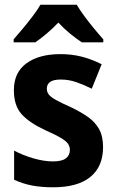

<svg xmlns="http://www.w3.org/2000/svg" viewBox="-20 -786 492 816"><path d="M418 -161Q418 -78 364 -34Q310 10 206 10Q156 10 116.5 2.5Q77 -5 40 -22V-146Q77 -126 122 -113Q167 -100 205 -100Q243 -100 260 -113Q277 -126 277 -149Q277 -162 270 -173.5Q263 -185 241 -198.5Q219 -212 172 -233Q105 -264 72 -300.5Q39 -337 39 -403Q39 -478 92.5 -517Q146 -556 237 -556Q284 -556 326 -545.5Q368 -535 412 -513L370 -409Q336 -426 304 -437Q272 -448 238 -448Q179 -448 179 -409Q179 -396 186.5 -385.5Q194 -375 215.5 -362.5Q237 -350 280 -331Q322 -311 353 -289.5Q384 -268 401 -237.5Q418 -207 418 -161ZM306 -766Q319 -744 338.5 -717.5Q358 -691 379.5 -665Q401 -639 419 -619V-606H328Q305 -621 278.5 -642.5Q252 -664 228 -690Q203 -664 177.5 -642.5Q152 -621 130 -606H38V-619Q55 -638 77 -664.5Q99 -691 119.5 -718Q140 -745 152 -766Z"/></svg>

Font: Noto Sans SemiCondensed
Style: Bold
Weight: 700
Width: 4
Designer: Monotype Design Team
Foundry: Monotype Imaging Inc.
Version: Version 2.013; ttfautohint (v1.8.4.7-5d5b)